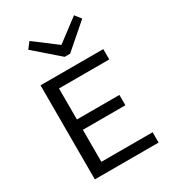

<svg xmlns="http://www.w3.org/2000/svg" viewBox="-216 -1039 1046 1158"><g transform="rotate(-30 307.0 -460.0)"><path d="M98 0V-655H535V-583H185V-367H481V-295H185V-72H542V0ZM484 -920 517 -878 348 -731H310L141 -878L174 -920L329 -803Z"/></g></svg>

Font: Intel One Mono
Style: Regular
Weight: 400
Monospace: yes
Designer: Fred Shallcrass
Foundry: Frere-Jones Type LLC
Version: Version 1.400;hotconv 1.1.0;makeotfexe 2.6.0;FJTRelease1.4